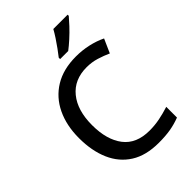

<svg xmlns="http://www.w3.org/2000/svg" viewBox="-272 -1054 1177 1177"><g transform="rotate(-45 316.5 -465.5)"><path d="M400 -631Q293 -631 233 -557.5Q173 -484 173 -356Q173 -229 229 -156Q285 -83 399 -83Q445 -83 487.5 -91.5Q530 -100 574 -114V-21Q532 -5 488.5 2.5Q445 10 386 10Q276 10 204 -35.5Q132 -81 96 -163.5Q60 -246 60 -357Q60 -465 99.5 -548Q139 -631 215 -677.5Q291 -724 401 -724Q455 -724 506.5 -712.5Q558 -701 601 -680L561 -590Q526 -606 485.5 -618.5Q445 -631 400 -631ZM546 -931Q531 -913 504 -884Q477 -855 446 -827Q415 -799 391 -781H321V-793Q336 -812 355 -838Q374 -864 392 -891.5Q410 -919 422 -941H546Z"/></g></svg>

Font: Noto Sans Ol Chiki Medium
Style: Regular
Weight: 500
Designer: Monotype Design Team, Lewis McGuffie
Foundry: Monotype Imaging Inc.
Version: Version 2.003; ttfautohint (v1.8.4.7-5d5b)